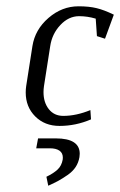

<svg xmlns="http://www.w3.org/2000/svg" viewBox="-20 -404 385 616"><path d="M62.5 -107.4Q62.5 -117.7 64 -127.9L84 -255.9Q92.3 -309.1 135.5 -346.4Q178.7 -383.8 231.9 -383.8Q265.6 -383.8 289.8 -377.9Q314 -372.1 345.2 -356.9L316.9 -279.8L291 -288.1L287.1 -344.2Q260.3 -352.1 233.9 -352.1Q200.2 -352.1 173.6 -323.7Q147 -295.4 141.1 -255.9L121.1 -127.9Q119.6 -117.7 119.6 -108.4Q119.6 -75.2 136.7 -53.7Q153.8 -32.2 183.1 -32.2Q224.6 -32.2 270 -50.8L272 -21Q223.1 0 170.9 0Q123.5 0 93 -30.5Q62.5 -61 62.5 -107.4ZM96.2 71.8 102.1 40H159.2Q235.8 40 235.8 89.4Q235.8 92.3 234.9 100.1Q231.9 117.7 222.7 131.8Q213.4 146 196.8 157.5Q180.2 168.9 167.7 175.8Q155.3 182.6 134.8 191.9L128.9 163.1Q151.4 152.3 164.6 140.1Q177.7 127.9 181.2 107.9Q181.6 105.5 181.6 101.6Q181.6 86.9 170.7 79.3Q159.7 71.8 140.1 71.8Z"/></svg>

Font: Gawaa
Style: Italic
Weight: 400
Designer: T. Christopher White
Version: Version 1.0